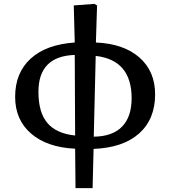

<svg xmlns="http://www.w3.org/2000/svg" viewBox="-20 -753 874 989"><path d="M369 216 367 13Q222 6 140 -65Q58 -136 58 -254Q58 -378 138 -451Q218 -524 365 -534L360 -725L466 -733L480 -725L474 -534Q617 -528 698 -457Q779 -386 779 -267Q779 -139 696.5 -65.5Q614 8 462 14L457 216ZM367 -55 365 -470Q178 -464 178 -280Q178 -174 224 -119.5Q270 -65 367 -55ZM463 -49Q559 -50 608.5 -100.5Q658 -151 658 -247Q658 -444 473 -465Z"/></svg>

Font: Literata 7pt Medium
Style: Regular
Weight: 500
Designer: Latin by Veronika Burian and Jose Scaglione. Greek by Irene Vlachou. Cyrillic by Vera Evstafieva.
Foundry: TypeTogether
Version: Version 3.002